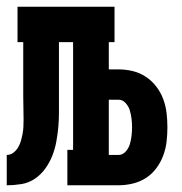

<svg xmlns="http://www.w3.org/2000/svg" viewBox="-20 -550 540 570"><path d="M0 0V-90Q11 -90 19.5 -96.5Q28 -103 33.5 -112Q39 -121 42 -131.5Q45 -142 47 -152.5Q49 -163 49.5 -173.5Q50 -184 50 -195Q50 -212 49.5 -229.5Q49 -247 49 -264V-425H32V-530H320V-425H303V-344H332Q353 -344 374 -339Q395 -334 413 -322Q431 -310 444 -293Q457 -276 464.5 -256Q472 -236 474.5 -214.5Q477 -193 477 -172Q477 -151 474.5 -129.5Q472 -108 464.5 -88Q457 -68 444 -50.5Q431 -33 413 -21.5Q395 -10 374 -5Q353 0 332 0H180V-105H197V-425H155V-263Q155 -262 155 -261.5Q155 -261 155 -260V-259Q155 -237 155 -215Q155 -193 153 -171.5Q151 -150 147 -128.5Q143 -107 135 -87Q127 -67 114 -49Q101 -31 83 -19Q65 -7 43.5 -3.5Q22 0 0 0ZM332 -90Q344 -90 353 -100Q362 -110 365.5 -122Q369 -134 370.5 -146.5Q372 -159 372 -172Q372 -185 370.5 -197.5Q369 -210 365.5 -222Q362 -234 353 -244Q344 -254 332 -254H303V-90Z"/></svg>

Font: Iosevka Slab Extrabold
Style: Regular
Weight: 800
Monospace: yes
Designer: Belleve Invis
Foundry: Belleve Invis
Version: Version 11.1.1; ttfautohint (v1.8.3)